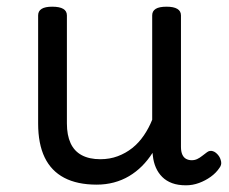

<svg xmlns="http://www.w3.org/2000/svg" viewBox="-20 -535 686 574"><path d="M269 17Q211 17 172 -3.5Q133 -24 113.5 -64.5Q94 -105 94 -166V-489Q94 -502 104.5 -508.5Q115 -515 136 -515Q158 -515 169 -508.5Q180 -502 180 -489V-166Q180 -131 191 -107Q202 -83 224.5 -71Q247 -59 280 -59Q308 -59 332 -68Q356 -77 375.5 -92.5Q395 -108 410 -130Q425 -152 435 -177V-489Q435 -502 445.5 -508.5Q456 -515 478 -515Q499 -515 510 -508.5Q521 -502 521 -489V-96Q521 -82 525 -73Q529 -64 536.5 -60Q544 -56 553 -56Q562 -56 569.5 -59.5Q577 -63 584.5 -69Q592 -75 599 -80Q607 -86 616.5 -83Q626 -80 634 -69Q639 -62 641 -52Q643 -42 636 -33Q626 -18 610 -6.5Q594 5 575 12Q556 19 536 19Q512 19 494.5 12.5Q477 6 465 -6Q453 -18 446 -34Q439 -50 437 -69L436 -78Q422 -56 404.5 -38.5Q387 -21 366 -8.5Q345 4 320.5 10.5Q296 17 269 17Z"/></svg>

Font: Playwrite PL
Style: Regular
Weight: 400
Designer: Veronika Burian, José Scaglione
Foundry: TypeTogether
Version: Version 1.002